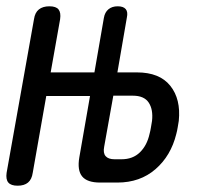

<svg xmlns="http://www.w3.org/2000/svg" viewBox="-34 -580 654 610"><path d="M252 -275H113L70 -31Q67 -10 55 0Q43 10 22 10Q1 10 -7.5 0Q-16 -10 -13 -31L74 -519Q77 -540 89.5 -550Q102 -560 123 -560Q144 -560 152 -550Q160 -540 157 -519L127 -350H266L296 -523Q299 -541 310.5 -550.5Q322 -560 340 -560Q358 -560 365.5 -551Q373 -542 369 -524L339 -350H401Q473 -350 507 -307.5Q541 -265 534 -196Q532 -185 530.5 -175Q529 -165 526 -154Q509 -85 460 -42.5Q411 0 339 0H284Q243 0 227 -19.5Q211 -39 218 -80ZM326 -276 297 -114Q293 -94 301.5 -84Q310 -74 330 -74H352Q388 -74 410.5 -96Q433 -118 441 -154Q444 -165 445.5 -175Q447 -185 449 -196Q453 -232 438.5 -254Q424 -276 388 -276Z"/></svg>

Font: Maple Mono Normal NL
Style: Italic
Weight: 400
Italic angle: -10°
Monospace: yes
Designer: subframe7536
Version: Version 7.000